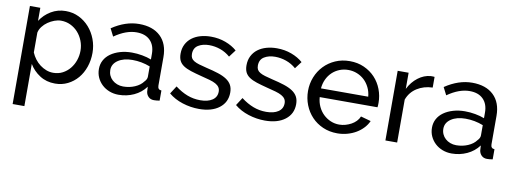

<svg xmlns="http://www.w3.org/2000/svg" viewBox="-60 -867 3793 1417"><g transform="rotate(10 1836.5 -159.0)"><path d="M352 10Q287 10 237.5 -22Q188 -54 159 -103V213H71V-522H149V-424Q180 -472 229.5 -501.5Q279 -531 339 -531Q393 -531 438 -509Q483 -487 516 -449.5Q549 -412 567.5 -363Q586 -314 586 -261Q586 -205 569 -155.5Q552 -106 521 -69.5Q490 -33 447 -11.5Q404 10 352 10ZM325 -66Q364 -66 395.5 -82.5Q427 -99 449.5 -126.5Q472 -154 484 -189Q496 -224 496 -261Q496 -300 482 -335.5Q468 -371 444 -397.5Q420 -424 387.5 -439.5Q355 -455 317 -455Q293 -455 267.5 -445.5Q242 -436 219.5 -420.5Q197 -405 180.5 -383.5Q164 -362 159 -338V-189Q170 -163 187 -140.5Q204 -118 226 -101.5Q248 -85 273 -75.5Q298 -66 325 -66Z M828 10Q791 10 759 -2.5Q727 -15 703.5 -37Q680 -59 666.5 -88.5Q653 -118 653 -153Q653 -189 669 -218.5Q685 -248 714.5 -269Q744 -290 784.5 -302Q825 -314 873 -314Q911 -314 950 -307Q989 -300 1019 -288V-330Q1019 -394 983 -430.5Q947 -467 881 -467Q802 -467 715 -406L686 -463Q787 -531 889 -531Q992 -531 1049.5 -476Q1107 -421 1107 -321V-108Q1107 -77 1135 -76V0Q1121 2 1112 3Q1103 4 1093 4Q1067 4 1051.5 -11.5Q1036 -27 1033 -49L1031 -86Q996 -39 942.5 -14.5Q889 10 828 10ZM851 -56Q898 -56 938.5 -73.5Q979 -91 1000 -120Q1019 -139 1019 -159V-236Q955 -261 886 -261Q820 -261 778.5 -233Q737 -205 737 -160Q737 -138 745.5 -119Q754 -100 769.5 -86Q785 -72 806 -64Q827 -56 851 -56Z M1431 10Q1368 10 1307 -9.5Q1246 -29 1202 -66L1240 -125Q1286 -90 1332 -72.5Q1378 -55 1429 -55Q1486 -55 1519.5 -77.5Q1553 -100 1553 -141Q1553 -160 1544 -173.5Q1535 -187 1517 -197Q1499 -207 1471 -215Q1443 -223 1406 -232Q1359 -244 1325 -255Q1291 -266 1269 -281Q1247 -296 1237 -317Q1227 -338 1227 -369Q1227 -408 1242.5 -438.5Q1258 -469 1285 -489.5Q1312 -510 1348.5 -520.5Q1385 -531 1427 -531Q1486 -531 1537 -512Q1588 -493 1623 -462L1583 -409Q1550 -438 1509 -452.5Q1468 -467 1425 -467Q1377 -467 1343.5 -446.5Q1310 -426 1310 -381Q1310 -363 1316.5 -351Q1323 -339 1338 -330Q1353 -321 1376.5 -314Q1400 -307 1433 -299Q1485 -287 1523.5 -274.5Q1562 -262 1587.5 -245Q1613 -228 1625.5 -205Q1638 -182 1638 -149Q1638 -76 1582 -33Q1526 10 1431 10Z M1925 10Q1862 10 1801 -9.5Q1740 -29 1696 -66L1734 -125Q1780 -90 1826 -72.5Q1872 -55 1923 -55Q1980 -55 2013.5 -77.5Q2047 -100 2047 -141Q2047 -160 2038 -173.5Q2029 -187 2011 -197Q1993 -207 1965 -215Q1937 -223 1900 -232Q1853 -244 1819 -255Q1785 -266 1763 -281Q1741 -296 1731 -317Q1721 -338 1721 -369Q1721 -408 1736.5 -438.5Q1752 -469 1779 -489.5Q1806 -510 1842.5 -520.5Q1879 -531 1921 -531Q1980 -531 2031 -512Q2082 -493 2117 -462L2077 -409Q2044 -438 2003 -452.5Q1962 -467 1919 -467Q1871 -467 1837.5 -446.5Q1804 -426 1804 -381Q1804 -363 1810.5 -351Q1817 -339 1832 -330Q1847 -321 1870.5 -314Q1894 -307 1927 -299Q1979 -287 2017.5 -274.5Q2056 -262 2081.5 -245Q2107 -228 2119.5 -205Q2132 -182 2132 -149Q2132 -76 2076 -33Q2020 10 1925 10Z M2467 10Q2408 10 2359 -11.5Q2310 -33 2275 -70Q2240 -107 2220.5 -156.5Q2201 -206 2201 -261Q2201 -316 2220.5 -365Q2240 -414 2275.5 -451Q2311 -488 2360 -509.5Q2409 -531 2468 -531Q2527 -531 2575.5 -509Q2624 -487 2658 -450.5Q2692 -414 2710.5 -365.5Q2729 -317 2729 -265Q2729 -254 2728.5 -245Q2728 -236 2727 -231H2294Q2297 -192 2312 -160Q2327 -128 2351 -105Q2375 -82 2405.5 -69Q2436 -56 2470 -56Q2494 -56 2517 -62.5Q2540 -69 2560 -80Q2580 -91 2595.5 -107Q2611 -123 2619 -143L2695 -122Q2682 -93 2659.5 -69Q2637 -45 2607.5 -27.5Q2578 -10 2542 0Q2506 10 2467 10ZM2646 -296Q2643 -333 2627.5 -364.5Q2612 -396 2588.5 -418Q2565 -440 2534 -452.5Q2503 -465 2468 -465Q2433 -465 2402 -452.5Q2371 -440 2347.5 -417.5Q2324 -395 2309.5 -364Q2295 -333 2292 -296Z M3103 -445Q3037 -443 2986.5 -411Q2936 -379 2915 -322V0H2827V-522H2909V-401Q2936 -455 2980 -488.5Q3024 -522 3074 -526Q3084 -526 3091 -526Q3098 -526 3103 -525Z M3324 10Q3287 10 3255 -2.5Q3223 -15 3199.5 -37Q3176 -59 3162.5 -88.5Q3149 -118 3149 -153Q3149 -189 3165 -218.5Q3181 -248 3210.5 -269Q3240 -290 3280.5 -302Q3321 -314 3369 -314Q3407 -314 3446 -307Q3485 -300 3515 -288V-330Q3515 -394 3479 -430.5Q3443 -467 3377 -467Q3298 -467 3211 -406L3182 -463Q3283 -531 3385 -531Q3488 -531 3545.5 -476Q3603 -421 3603 -321V-108Q3603 -77 3631 -76V0Q3617 2 3608 3Q3599 4 3589 4Q3563 4 3547.5 -11.5Q3532 -27 3529 -49L3527 -86Q3492 -39 3438.5 -14.5Q3385 10 3324 10ZM3347 -56Q3394 -56 3434.5 -73.5Q3475 -91 3496 -120Q3515 -139 3515 -159V-236Q3451 -261 3382 -261Q3316 -261 3274.5 -233Q3233 -205 3233 -160Q3233 -138 3241.5 -119Q3250 -100 3265.5 -86Q3281 -72 3302 -64Q3323 -56 3347 -56Z"/></g></svg>

Font: Boldmen Medium
Style: Regular
Weight: 400
Designer: Matt McInerney, Pablo Impallari, Rodrigo Fuenzalida
Foundry: LIVING CONCEPT
Version: Version 1.000